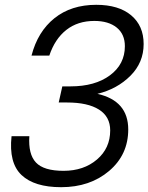

<svg xmlns="http://www.w3.org/2000/svg" viewBox="-20 -764 617 798"><path d="M380 -744Q473 -744 525 -700.5Q577 -657 577 -581Q577 -504 522 -449Q467 -394 385 -374Q513 -345 513 -226Q513 -121 433.5 -53.5Q354 14 234 14Q123 14 69.5 -36.5Q16 -87 28 -198H102Q97 -123 129.5 -88.5Q162 -54 244 -54Q328 -54 383 -101Q438 -148 438 -222Q438 -279 391.5 -308.5Q345 -338 259 -338H224L239 -405H273Q375 -405 437 -451Q499 -497 499 -572Q499 -622 465 -649.5Q431 -677 372 -677Q303 -677 255.5 -639.5Q208 -602 185 -533H111Q137 -633 206.5 -688.5Q276 -744 380 -744Z"/></svg>

Font: Nacelle Light
Style: Italic
Weight: 300
Italic angle: -12°
Designer: Sora Sagano
Foundry: Sora Sagano
Version: Version 1.000;FEAKit 1.0